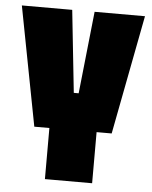

<svg xmlns="http://www.w3.org/2000/svg" viewBox="-51 -743 622 786"><g transform="rotate(5 260.0 -350.0)"><path d="M163 0V-210H101L7 -700H214L250 -362H270L306 -700H513L419 -210H357V0Z"/></g></svg>

Font: Tektur Condensed ExtraBold
Style: Regular
Weight: 800
Width: 3
Designer: Adam Jagosz
Foundry: Adam Jagosz
Version: Version 1.005;gftools[0.9.30]